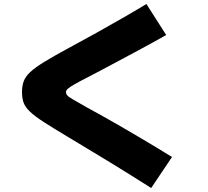

<svg xmlns="http://www.w3.org/2000/svg" viewBox="-20 -830 1040 960"><path d="M736 110Q685 78 640.5 50Q596 22 549.5 -6.5Q503 -35 448 -68Q393 -101 322 -144Q245 -190 198.5 -220Q152 -250 128.5 -273Q105 -296 97.5 -318Q90 -340 90 -370Q90 -400 98.5 -423.5Q107 -447 131 -469.5Q155 -492 200.5 -520Q246 -548 320 -588Q389 -625 462.5 -666Q536 -707 602 -745Q668 -783 712 -810L811 -655Q785 -640 744 -617.5Q703 -595 655.5 -569.5Q608 -544 562 -519.5Q516 -495 479.5 -475.5Q443 -456 423 -446Q378 -423 353.5 -409Q329 -395 319.5 -386.5Q310 -378 310 -370Q310 -361 316 -353.5Q322 -346 344.5 -333Q367 -320 416 -292Q438 -280 479 -257.5Q520 -235 570 -206Q620 -177 671 -147Q722 -117 766.5 -90Q811 -63 840 -45Z"/></svg>

Font: M PLUS 1 Black
Style: Regular
Weight: 900
Designer: Coji Morishita
Foundry: UNDERFOREST DESIGN
Version: Version 1.001